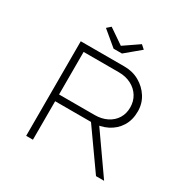

<svg xmlns="http://www.w3.org/2000/svg" viewBox="-192 -1056 1213 1231"><g transform="rotate(30 414.5 -440.0)"><path d="M162 0V-700H485Q547 -700 596 -672Q645 -644 674.5 -597.5Q704 -551 704 -493Q704 -429 675 -382.5Q646 -336 595 -310.5Q544 -285 479 -285H212V0ZM679 0 466 -301 511 -325 739 0ZM212 -335H475Q527 -335 566.5 -355Q606 -375 627.5 -410Q649 -445 649 -490Q649 -536 627 -572Q605 -608 565 -629Q525 -650 474 -650H212ZM368 -764 259 -855 287 -880 414 -793H384L511 -880L539 -855L430 -764Z"/></g></svg>

Font: Lexend Mega ExtraLight
Style: Regular
Weight: 250
Version: Version 1.007